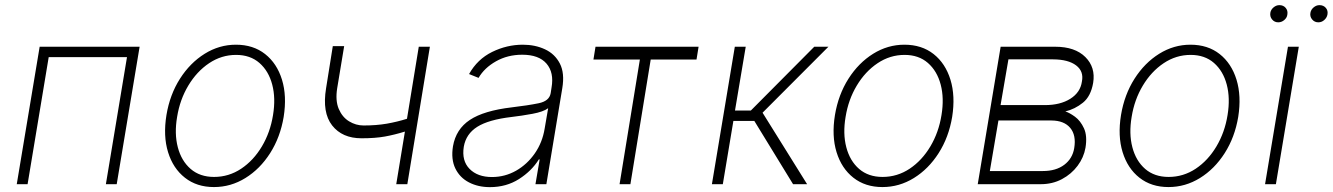

<svg xmlns="http://www.w3.org/2000/svg" viewBox="-20 -731 5289 762"><path d="M46.5 0 137.4 -545.5H534.1L443.2 0H400.2L484 -504.3H173.3L89.5 0Z M829.2 11.4Q761 11.4 714 -25.6Q666.9 -62.5 647 -127Q627.1 -191.4 640.6 -274.5Q654.1 -355.5 694.2 -418.5Q734.4 -481.5 792.3 -517.6Q850.1 -553.6 916.2 -553.6Q985.1 -553.6 1032.1 -516.5Q1079.2 -479.4 1099.1 -414.8Q1119 -350.1 1105.8 -267Q1092.3 -186.4 1052.2 -123.4Q1012.1 -60.4 954 -24.5Q896 11.4 829.2 11.4ZM829.5 -28.8Q888.1 -28.8 937.1 -61.4Q986.2 -94.1 1019.4 -149.9Q1052.6 -205.6 1063.6 -274.5Q1074.6 -341.3 1060.4 -395.2Q1046.2 -449.2 1009.6 -481.2Q973 -513.1 916.9 -513.1Q859 -513.1 809.8 -480.1Q760.7 -447.1 727.3 -391.3Q693.9 -335.6 682.9 -267Q671.5 -200.6 685.7 -146.5Q699.9 -92.3 736.7 -60.5Q773.4 -28.8 829.5 -28.8Z M1686.1 -545.5 1596.6 0H1552.6L1587 -208.8Q1545.5 -196 1507.3 -189.1Q1469.1 -182.2 1414.8 -182.2Q1338.1 -182.2 1298.1 -233.3Q1258.2 -284.4 1274.1 -380.7L1300.8 -547.9H1345.9L1318.2 -380.7Q1310.4 -331.7 1324.4 -298.8Q1338.4 -266 1365.4 -249.5Q1392.4 -233 1422.9 -233Q1473.7 -233 1515.3 -240.2Q1556.8 -247.5 1595.2 -259.6L1642 -545.5Z M1924.4 11.7Q1877.5 11.7 1841.3 -7.1Q1805 -25.9 1787.3 -62.1Q1769.5 -98.4 1777.7 -150.2Q1789.4 -218.4 1844.8 -255.1Q1900.2 -291.9 2011.4 -305Q2074.9 -312.5 2117.5 -321.2Q2160.2 -329.9 2165.5 -361.2L2169 -383.9Q2179.3 -443.2 2149 -478.5Q2118.6 -513.8 2052.6 -513.8Q1994.7 -513.8 1948.5 -487.7Q1902.3 -461.6 1879.3 -421.9L1841.6 -437.1Q1874.6 -496.1 1933.2 -524.9Q1991.8 -553.6 2055 -553.6Q2103.7 -553.6 2142.9 -535.3Q2182.2 -517 2201.9 -478.9Q2221.6 -440.7 2211.6 -381L2148.4 0H2105.1L2121.8 -98.4H2118.6Q2090.2 -52.6 2039.8 -20.4Q1989.3 11.7 1924.4 11.7ZM1932.5 -28.4Q1983.7 -28.4 2027.9 -53.4Q2072.1 -78.5 2102.5 -122.2Q2132.8 -165.8 2141.7 -221.2L2155.5 -301.5Q2136.4 -287.3 2093.2 -279.3Q2050.1 -271.3 2009.9 -266.7Q1919 -256 1874.3 -227.8Q1829.5 -199.6 1820.7 -148.8Q1811.8 -93 1843.6 -60.7Q1875.4 -28.4 1932.5 -28.4Z M2335.2 -494.7 2343.4 -545.5H2752.5L2744.3 -494.7H2562.5L2481.9 0H2438.9L2519.5 -494.7Z M2805.4 0 2896.3 -545.5H2939.6L2897 -292.3H2959.9L3211.6 -545.5H3267.8L3006.4 -283.7L3183.2 0H3127.5L2973.7 -251.1H2890.6L2848.7 0Z M3482.2 11.4Q3414.1 11.4 3367 -25.6Q3320 -62.5 3300.1 -127Q3280.2 -191.4 3293.7 -274.5Q3307.2 -355.5 3347.3 -418.5Q3387.4 -481.5 3445.3 -517.6Q3503.2 -553.6 3569.2 -553.6Q3638.1 -553.6 3685.2 -516.5Q3732.2 -479.4 3752.1 -414.8Q3772 -350.1 3758.9 -267Q3745.4 -186.4 3705.3 -123.4Q3665.1 -60.4 3607.1 -24.5Q3549 11.4 3482.2 11.4ZM3482.6 -28.8Q3541.2 -28.8 3590.2 -61.4Q3639.2 -94.1 3672.4 -149.9Q3705.6 -205.6 3716.6 -274.5Q3727.6 -341.3 3713.4 -395.2Q3699.2 -449.2 3662.6 -481.2Q3626.1 -513.1 3570 -513.1Q3512.1 -513.1 3462.9 -480.1Q3413.7 -447.1 3380.3 -391.3Q3346.9 -335.6 3335.9 -267Q3324.6 -200.6 3338.8 -146.5Q3353 -92.3 3389.7 -60.5Q3426.5 -28.8 3482.6 -28.8Z M3860.4 0 3951.3 -545.5H4168Q4246.4 -545.5 4287.5 -504.6Q4328.5 -463.8 4318.5 -402.3Q4309.3 -348.7 4277.7 -323.3Q4246.1 -297.9 4208.1 -288.7Q4224.4 -283.7 4246.3 -267.8Q4268.1 -251.8 4282 -221.8Q4295.8 -191.8 4288 -144.5Q4281.2 -105.8 4256.7 -73Q4232.2 -40.1 4194.6 -20.1Q4157 0 4110.1 0ZM3908.4 -52.2H4119Q4170.8 -52.2 4203.7 -76.9Q4236.5 -101.6 4243.3 -143.1Q4251.8 -194.2 4227.5 -223.4Q4203.1 -252.5 4153.1 -252.8H3942.5ZM3951 -313.9H4126.8Q4188.2 -313.9 4228 -339.1Q4267.8 -364.3 4273.8 -407.3Q4282 -447.8 4250.9 -471.4Q4219.8 -495 4159.8 -495.4H3982.2Z M4617.5 11.4Q4549.4 11.4 4502.3 -25.6Q4455.3 -62.5 4435.4 -127Q4415.5 -191.4 4429 -274.5Q4442.5 -355.5 4482.6 -418.5Q4522.7 -481.5 4580.6 -517.6Q4638.5 -553.6 4704.5 -553.6Q4773.4 -553.6 4820.5 -516.5Q4867.5 -479.4 4887.4 -414.8Q4907.3 -350.1 4894.2 -267Q4880.7 -186.4 4840.6 -123.4Q4800.4 -60.4 4742.4 -24.5Q4684.3 11.4 4617.5 11.4ZM4617.9 -28.8Q4676.5 -28.8 4725.5 -61.4Q4774.5 -94.1 4807.7 -149.9Q4840.9 -205.6 4851.9 -274.5Q4862.9 -341.3 4848.7 -395.2Q4834.5 -449.2 4797.9 -481.2Q4761.4 -513.1 4705.3 -513.1Q4647.4 -513.1 4598.2 -480.1Q4549 -447.1 4515.6 -391.3Q4482.2 -335.6 4471.2 -267Q4459.9 -200.6 4474.1 -146.5Q4488.3 -92.3 4525 -60.5Q4561.8 -28.8 4617.9 -28.8Z M5000.7 0 5091.6 -545.5H5134.6L5043.7 0ZM5212 -642.4Q5197.1 -642.4 5187.5 -653.9Q5177.9 -665.5 5180.8 -680.4Q5182.9 -692.8 5193.5 -701.7Q5204.2 -710.6 5216.6 -710.6Q5232.6 -710.6 5242 -699.6Q5251.4 -688.6 5248.2 -672.6Q5245.7 -660.5 5235.6 -651.5Q5225.5 -642.4 5212 -642.4ZM5052.9 -642.4Q5038 -642.4 5028.6 -653.8Q5019.2 -665.1 5021.7 -680.4Q5023.8 -692.8 5034.4 -701.7Q5045.1 -710.6 5057.5 -710.6Q5073.5 -710.6 5082.7 -699.6Q5092 -688.6 5089.1 -672.6Q5087.7 -660.9 5077.1 -651.6Q5066.4 -642.4 5052.9 -642.4Z"/></svg>

Font: Inter Extra Light  BETA
Style: Italic
Weight: 200
Italic angle: 9.39999°
Designer: Rasmus Andersson
Foundry: rsms
Version: Version 3.011;git-f93a4a705